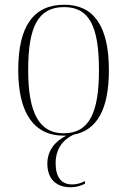

<svg xmlns="http://www.w3.org/2000/svg" viewBox="-20 -563 537 811"><path d="M248 10C252 10 256 10 260 10C213 33 180 73 180 128C180 194 218 228 279 228C301 228 321 222 339 213V202C316 213 302 216 284 216C240 216 215 186 215 127C215 66 245 28 290 6C389 -12 440 -100 440 -267C440 -455 374 -543 252 -543C122 -543 57 -453 57 -267C57 -78 129 10 248 10ZM249 0C145 0 99 -87 99 -267C99 -451 141 -533 251 -533C356 -533 398 -454 398 -267C398 -91 359 0 249 0Z"/></svg>

Font: Noto Serif Display SemiCondensed ExtraLight
Style: Regular
Weight: 200
Width: 4
Designer: Monotype Design Team
Foundry: Monotype Imaging Inc.
Version: Version 2.009